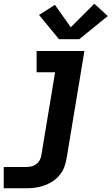

<svg xmlns="http://www.w3.org/2000/svg" viewBox="-40 -793 597 1028"><path d="M-20 215V101H100Q114 101 127.5 98Q141 95 153 86.5Q165 78 172 65.5Q179 53 181 40L255 -406H156V-520H412L316 58Q312 82 303 104.5Q294 127 277.5 146.5Q261 166 239.5 179.5Q218 193 194.5 201Q171 209 147.5 212Q124 215 100 215ZM276 -583 169 -713 254 -767 339 -647 465 -773 537 -707 384 -583Z"/></svg>

Font: Iosevka SS04 Heavy
Style: Italic
Weight: 900
Italic angle: -9°
Monospace: yes
Designer: Belleve Invis
Foundry: Belleve Invis
Version: Version 19.0.0; ttfautohint (v1.8.4)